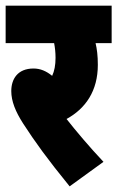

<svg xmlns="http://www.w3.org/2000/svg" viewBox="-20 -642 416 681"><path d="M347 -68C297 -121 249 -178 216 -220C284 -257 327 -320 327 -412C327 -444 324 -468 319 -489H376V-622H0V-489H172C175 -473 177 -456 177 -437C177 -411 173 -390 165 -373C144 -390 123 -399 99 -399C42 -399 20 -361 20 -319C20 -283 35 -246 62 -204C104 -139 148 -78 227 19Z"/></svg>

Font: Noto Sans ExtraCondensed Black
Style: Italic
Weight: 900
Width: 2
Italic angle: -12°
Designer: Monotype Design Team
Foundry: Monotype Imaging Inc.
Version: Version 2.013